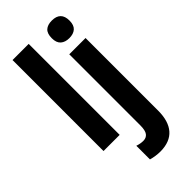

<svg xmlns="http://www.w3.org/2000/svg" viewBox="-306 -828 1134 1134"><g transform="rotate(-45 261.5 -260.5)"><path d="M198 0H63V-760H198ZM318 -687Q318 -726 337 -743.5Q356 -761 392 -761Q466 -761 466 -687Q466 -649 446.5 -631.5Q427 -614 392 -614Q358 -614 338 -631.5Q318 -649 318 -687ZM301 240Q280 240 259.5 237Q239 234 222 229V115Q248 124 272 124Q297 124 310.5 106.5Q324 89 324 47V-547H460V59Q460 147 420 193Q380 239 301 240Z"/></g></svg>

Font: Noto Sans Condensed
Style: Bold
Weight: 700
Width: 3
Designer: Monotype Design Team
Foundry: Monotype Imaging Inc.
Version: Version 2.013; ttfautohint (v1.8.4.7-5d5b)